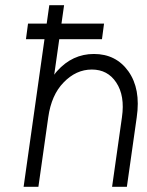

<svg xmlns="http://www.w3.org/2000/svg" viewBox="-20 -720 566 740"><path d="M469 0 507 -268Q515 -323 507 -367Q499 -411 475 -445Q427 -512 342 -512Q259 -512 200 -446Q197 -443 194.5 -439.5Q192 -436 189 -432L227 -700H170L71 0H128L166 -268Q178 -354 225 -402Q273 -452 334 -452Q395 -452 428 -402Q462 -351 450 -268L412 0ZM80 -569H373L381 -629H88Z"/></svg>

Font: Unageo
Style: Light-Italic
Weight: 300
Designer: Richard Sepsi
Foundry: Richard Sepsi
Version: Version 2.000